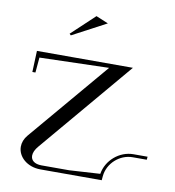

<svg xmlns="http://www.w3.org/2000/svg" viewBox="-85 -851 844 926"><g transform="rotate(10 336.5 -387.5)"><path d="M199.8 -669 206.8 -662 372.8 -750 312.8 -775ZM54.9 -456H69.9L76.4 -530.3L416 -539.8L85.4 -149.7C69.7 -131.2 62.6 -111.2 62.6 -92C62.6 -43.2 108.7 0 175 0H475L476.8 -20C482.3 -83.5 539.3 -135 602.8 -135H671.8L673.1 -150H604.1C535.4 -150 473.5 -96.6 462.9 -29.1L311.8 -20H176.8C141.7 -20 123.8 -36.1 123.8 -58.5C123.8 -72.5 130.8 -89.1 145.1 -105.7L480.3 -502.3L529 -560H59Z"/></g></svg>

Font: Galberik
Style: Regular
Weight: 400
Designer: Gluk
Foundry: Gluk
Version: Version 0.50